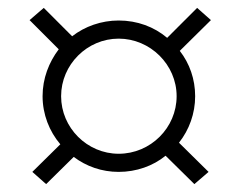

<svg xmlns="http://www.w3.org/2000/svg" viewBox="-20 -545 609 487"><path d="M475 -301C475 -344 461 -384 436 -416L515 -494L480 -525L404 -449C371 -477 328 -493 281 -493C237 -493 195 -478 163 -453L91 -525L55 -494L129 -420C104 -387 88 -346 88 -301C88 -255 105 -212 133 -179L62 -109L97 -78L167 -147C199 -123 238 -109 281 -109C326 -109 368 -124 400 -150L473 -78L509 -109L434 -183C460 -216 475 -257 475 -301ZM135 -301C135 -381 201 -447 281 -447C361 -447 428 -381 428 -301C428 -221 362 -155 281 -155C201 -155 135 -221 135 -301Z"/></svg>

Font: Arthouse Owned Light
Style: Regular
Weight: 300
Designer: Jeremy Tribby
Foundry: Tribby Type
Version: Version 1.000;PS 001.000;hotconv 1.0.88;makeotf.lib2.5.64775